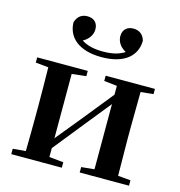

<svg xmlns="http://www.w3.org/2000/svg" viewBox="-118 -923 963 1027"><g transform="rotate(15 363.5 -409.0)"><path d="M368 -626C496 -626 559 -685 560 -768C550 -803 526 -818 495 -818C460 -818 437 -797 437 -761C437 -730 456 -703 487 -686C456 -666 418 -657 368 -657C318 -657 280 -666 249 -686C280 -703 299 -730 299 -761C299 -797 276 -818 241 -818C210 -818 187 -803 176 -768C177 -687 240 -626 368 -626ZM416 -507 488 -499V-450L346 -274L238 -142V-498L317 -507V-536H37V-507L108 -500C109 -442 110 -357 110 -301V-235C110 -179 109 -94 108 -36L37 -30V0H317V-30L238 -38V-87L375 -258L488 -398V-37L416 -30V0H689V-30L619 -36L617 -235V-301L619 -500L689 -507V-536H416Z"/></g></svg>

Font: Noto Serif CJK HK
Style: Bold
Weight: 700
Designer: Ryoko NISHIZUKA 西塚涼子 (kana & ideographs); Frank Grießhammer (Latin, Greek & Cyrillic); Wenlong ZHANG 张文龙 (bopomofo); San
Foundry: Adobe
Version: Version 2.001;hotconv 1.1.0;makeotfexe 2.6.0